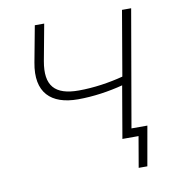

<svg xmlns="http://www.w3.org/2000/svg" viewBox="-75 -589 729 785"><g transform="rotate(-10 289.5 -196.0)"><path d="M243 -191C307 -191 372 -201 430 -216L393 0H460L438 128H474L503 -36H437L521 -520H483L437 -251C380 -236 314 -226 252 -226C153 -226 114 -269 132 -369L160 -520H121L93 -370C70 -248 131 -191 243 -191Z"/></g></svg>

Font: Fixel Display 20240404 ExLight
Style: Italic
Weight: 200
Italic angle: -10°
Designer: AlfaBravo + MacPaw
Foundry: Kyrylo Tkachov, Marchela Mozhyna, Serhii Makarenko, Maria Weinstein, Zakhar Kryvoshyya
Version: Version 1.211;Glyphs 3.2 (3225)